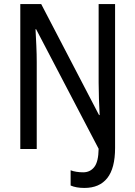

<svg xmlns="http://www.w3.org/2000/svg" viewBox="-20 -734 666 946"><path d="M396 192Q355 192 328 180V105Q341 110 357 112.5Q373 115 390 115Q424 115 444.5 89Q465 63 466 -1L158 -590H155Q157 -553 159 -509.5Q161 -466 161 -428V0H80V-714H183L468 -167H471Q469 -206 467.5 -247.5Q466 -289 466 -327V-714H547V-5Q547 95 508.5 143.5Q470 192 396 192Z"/></svg>

Font: Noto Sans Gurmukhi Condensed
Style: Regular
Weight: 400
Width: 3
Designer: Jelle Bosma - Monotype Design Team
Foundry: Monotype Imaging Inc.
Version: Version 2.004; ttfautohint (v1.8.4.7-5d5b)